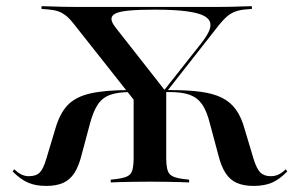

<svg xmlns="http://www.w3.org/2000/svg" viewBox="-20 -591 971 622"><path d="M442.7 -230.6 220.2 -512.1Q206.5 -529.8 194 -539.9Q181.5 -550 168.1 -554.4Q154.8 -558.9 135.5 -560.5L114.5 -562.1V-571Q128.2 -571 145.6 -570.2Q162.9 -569.4 184.3 -569Q205.6 -568.5 229.8 -568.5H232.3H678.2H681.5Q705.6 -568.5 727 -569Q748.4 -569.4 766.1 -570.2Q783.9 -571 796 -571V-562.1L775.8 -560.5Q757.3 -558.9 743.5 -554Q729.8 -549.2 717.7 -539.5Q705.6 -529.8 691.1 -512.1L470.2 -230.6ZM129.8 11.3Q95.2 11.3 71 0.8Q46.8 -9.7 21 -35.5L25.8 -42.7Q37.9 -31.5 49.2 -25.8Q60.5 -20.2 73.4 -20.2Q96.8 -20.2 108.5 -31.9Q120.2 -43.5 129.8 -75.8L158.9 -172.6Q173.4 -223.4 199.2 -250.4Q225 -277.4 272.6 -288.3Q320.2 -299.2 400 -299.2H433.9L437.9 -292.7H400.8Q361.3 -292.7 336.3 -283.5Q311.3 -274.2 296.8 -252.4Q282.3 -230.6 271.8 -191.9L244.4 -89.5Q235.5 -53.2 221 -30.6Q206.5 -8.1 184.3 1.6Q162.1 11.3 129.8 11.3ZM457.3 -2.4Q433.9 -2.4 412.5 -2Q391.1 -1.6 372.6 -1.2Q354 -0.8 338.7 0V-8.9L358.9 -11.3Q392.7 -15.3 402.8 -27.8Q412.9 -40.3 412.9 -78.2V-302.4L488.7 -259.7L518.5 -299.2V-78.2Q518.5 -40.3 529 -27.8Q539.5 -15.3 572.6 -11.3L592.7 -8.9V0Q577.4 -0.8 558.9 -1.2Q540.3 -1.6 519.4 -2Q498.4 -2.4 474.2 -2.4H464.5ZM801.6 11.3Q769.4 11.3 747.2 1.6Q725 -8.1 710.5 -30.6Q696 -53.2 687.1 -89.5L659.7 -191.9Q650 -230.6 635.1 -252.4Q620.2 -274.2 595.6 -283.5Q571 -292.7 530.6 -292.7H498.4L504.8 -299.2H531.5Q590.3 -299.2 631 -293.5Q671.8 -287.9 699.2 -274.2Q726.6 -260.5 744.4 -235.9Q762.1 -211.3 772.6 -172.6L801.6 -75.8Q811.3 -44.4 823.4 -32.3Q835.5 -20.2 857.3 -20.2Q871 -20.2 882.7 -25.8Q894.4 -31.5 905.6 -42.7L910.5 -35.5Q885.5 -9.7 860.9 0.8Q836.3 11.3 801.6 11.3ZM496.8 -279.8 628.2 -446Q644.4 -466.1 654 -483.9Q663.7 -501.6 661.3 -515.7Q658.9 -529.8 641.1 -539.5Q623.4 -549.2 584.7 -554.4Q546 -559.7 481.5 -559.7Q430.6 -559.7 399.2 -556.9Q367.7 -554 354 -547.2Q340.3 -540.3 341.1 -528.6Q341.9 -516.9 356.5 -499.2L515.3 -296.8Z"/></svg>

Font: Playfair 144pt SemiExpanded SemiBold
Style: Regular
Weight: 600
Width: 6
Designer: Claus Eggers Sørensen
Foundry: Claus Eggers Sørensen
Version: Version 2.203